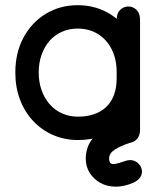

<svg xmlns="http://www.w3.org/2000/svg" viewBox="-20 -528 624 739"><path d="M519 -452Q519 -477 505.5 -490Q492 -503 474 -503Q456 -503 442.5 -490Q429 -477 429 -452Q429 -435 429 -408.5Q429 -382 429 -351Q429 -320 429 -288Q429 -256 429 -227Q429 -190 418.5 -162Q408 -134 388 -115.5Q368 -97 340.5 -88Q313 -79 280 -79Q247 -79 219 -91.5Q191 -104 171 -127Q151 -150 140 -181Q129 -212 129 -249Q129 -286 140 -317Q151 -348 170.5 -370.5Q190 -393 218 -405.5Q246 -418 279 -418Q323 -418 357 -397Q391 -376 410 -338Q429 -300 429 -251Q429 -236 429 -211.5Q429 -187 429 -163.5Q429 -140 429 -129Q429 -112 429 -95.5Q429 -79 429 -62Q429 -45 429 -29Q429 -4 442.5 9Q456 22 474 22Q492 22 505.5 9Q519 -4 519 -29Q519 -56 519 -79Q519 -102 519 -129Q519 -146 519 -165.5Q519 -185 519 -206.5Q519 -228 519 -251Q519 -308 500.5 -355Q482 -402 449.5 -436.5Q417 -471 373.5 -489.5Q330 -508 279 -508Q211 -508 156.5 -475Q102 -442 70.5 -383.5Q39 -325 39 -249Q39 -192 57 -144.5Q75 -97 108 -62Q141 -27 185 -8Q229 11 280 11Q331 11 374.5 -5Q418 -21 450.5 -51.5Q483 -82 501 -126Q519 -170 519 -227Q519 -270 519 -301.5Q519 -333 519 -357.5Q519 -382 519 -404Q519 -426 519 -452ZM482 21Q506 13 514 -4Q522 -21 516 -38Q510 -55 494 -64Q478 -73 454 -65Q397 -46 366 -22.5Q335 1 322.5 27Q310 53 310 82Q310 113 325 137Q340 161 365.5 175.5Q391 190 424 190.5Q457 191 494 175Q517 164 523.5 147.5Q530 131 522.5 115Q515 99 498 91.5Q481 84 458 93Q435 101 422.5 103Q410 105 405 99.5Q400 94 400 82Q400 62 421.5 48Q443 34 482 21Z"/></svg>

Font: Tilt Neon
Style: Regular
Weight: 400
Designer: Andy Clymer
Foundry: Andy Clymer
Version: Version 1.000